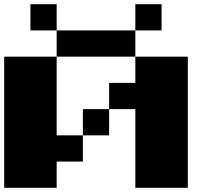

<svg xmlns="http://www.w3.org/2000/svg" viewBox="-20 -1020 1040 915"><path d="M125 -937.5V-1000H187.5H250V-937.5V-875H437.5H625V-937.5V-1000H687.5H750V-937.5V-875H687.5H625V-812.5V-750H750H875V-437.5V-125H750H625V-312.5V-500H562.5H500V-437.5V-375H437.5H375V-312.5V-250H312.5H250V-187.5V-125H125H0V-437.5V-750H125H250V-812.5V-875H187.5H125ZM625 -687.5V-750H437.5H250V-562.5V-375H312.5H375V-437.5V-500H437.5H500V-562.5V-625H562.5H625Z"/></svg>

Font: Press Start 2P
Style: Regular
Weight: 500
Monospace: yes
Version: Version 2.14